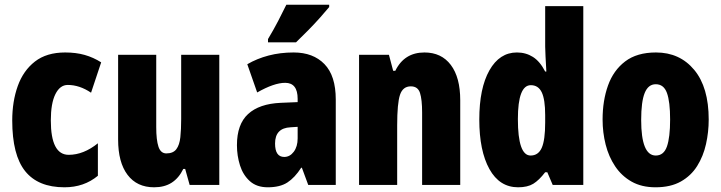

<svg xmlns="http://www.w3.org/2000/svg" viewBox="-20 -852 3065 816"><path d="M254 -56Q142 -56 87 -124.5Q32 -193 32 -340Q32 -421 55.5 -486.5Q79 -552 128.5 -590.5Q178 -629 257 -629Q303 -629 340 -618.5Q377 -608 410 -587L367 -458Q318 -491 268 -491Q235 -491 215.5 -452Q196 -413 196 -340Q196 -194 272 -194Q335 -194 396 -243V-105Q337 -56 254 -56Z M912 -619V-66H786L767 -134H759Q740 -95 709.5 -75.5Q679 -56 635 -56Q562 -56 522 -109Q482 -162 482 -259V-619H644V-312Q644 -257 653.5 -228.5Q663 -200 687 -200Q716 -200 729.5 -218Q743 -236 746.5 -269Q750 -302 750 -346V-619Z M1228 -629Q1311 -629 1359 -579.5Q1407 -530 1407 -429V-66H1290L1263 -139H1260Q1233 -97 1201.5 -76.5Q1170 -56 1118 -56Q1071 -56 1042 -82Q1013 -108 1000 -149Q987 -190 987 -235Q987 -324 1034.5 -367.5Q1082 -411 1173 -415L1245 -418V-432Q1245 -500 1192 -500Q1145 -500 1073 -459L1031 -579Q1072 -603 1121.5 -616Q1171 -629 1228 -629ZM1215 -311Q1149 -308 1149 -242Q1149 -185 1188 -185Q1212 -185 1228.5 -207Q1245 -229 1245 -264V-313ZM1379 -822Q1365 -805 1341.5 -778.5Q1318 -752 1290.5 -724Q1263 -696 1238 -672H1119V-686Q1143 -726 1162 -762.5Q1181 -799 1197 -832H1379Z M1784 -629Q1856 -629 1896 -576Q1936 -523 1936 -426V-66H1774V-374Q1774 -429 1765 -457Q1756 -485 1726 -485Q1692 -485 1680 -449Q1668 -413 1668 -319V-66H1506V-619H1633L1651 -551H1660Q1698 -629 1784 -629Z M2182 -56Q2103 -56 2060 -133.5Q2017 -211 2017 -344Q2017 -477 2060 -553Q2103 -629 2177 -629Q2215 -629 2245 -610Q2275 -591 2297 -548H2302Q2300 -586 2298.5 -612Q2297 -638 2297 -654V-826H2459V-66H2329L2306 -120H2297Q2271 -86 2246.5 -71Q2222 -56 2182 -56ZM2235 -191Q2268 -191 2282.5 -224Q2297 -257 2297 -331V-363Q2297 -429 2282.5 -459.5Q2268 -490 2236 -490Q2181 -490 2181 -346Q2181 -191 2235 -191Z M2992 -344Q2992 -291 2980.5 -239.5Q2969 -188 2943 -146.5Q2917 -105 2873.5 -80.5Q2830 -56 2766 -56Q2707 -56 2664.5 -80Q2622 -104 2594.5 -145Q2567 -186 2554 -237.5Q2541 -289 2541 -344Q2541 -424 2564 -488.5Q2587 -553 2637 -591Q2687 -629 2768 -629Q2869 -629 2930.5 -555Q2992 -481 2992 -344ZM2705 -342Q2705 -191 2767 -191Q2801 -191 2814.5 -229.5Q2828 -268 2828 -344Q2828 -420 2814.5 -457Q2801 -494 2767 -494Q2735 -494 2720 -457Q2705 -420 2705 -342Z"/></svg>

Font: Noto Sans Malayalam UI ExtraCondensed Black
Style: Regular
Weight: 900
Width: 2
Designer: Jelle Bosma - Monotype Design Team
Foundry: Monotype Imaging Inc.
Version: Version 2.104; ttfautohint (v1.8.4.7-5d5b)